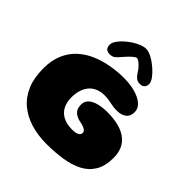

<svg xmlns="http://www.w3.org/2000/svg" viewBox="-233 -1053 1273 1273"><g transform="rotate(45 403.5 -416.0)"><path d="M394.5 41Q314.5 41 247.2 20.5Q180 0 130.2 -41.5Q80.5 -83 53.5 -147Q26.5 -211 26.5 -298.5Q26.5 -375 50.8 -431.2Q75 -487.5 117.5 -526.2Q160 -565 215 -588.2Q270 -611.5 331.5 -622Q393 -632.5 454.5 -632.5Q491 -632.5 527.2 -625.8Q563.5 -619 593.8 -605.2Q624 -591.5 642.2 -570.5Q660.5 -549.5 660.5 -521.5Q660.5 -483 635.5 -464Q610.5 -445 572 -445Q551.5 -445 536 -447Q520.5 -449 506.5 -452.2Q492.5 -455.5 476.8 -457.8Q461 -460 440.5 -460Q404.5 -460 377 -448Q349.5 -436 331.2 -414.2Q313 -392.5 303.5 -362.2Q294 -332 294 -296Q294 -249 311.5 -215.5Q329 -182 363.8 -164.2Q398.5 -146.5 449 -146.5Q462 -146.5 473.8 -148.2Q485.5 -150 494.5 -154Q503.5 -158 508.8 -164.5Q514 -171 514 -181Q514 -191 507 -198.5Q500 -206 485.2 -212Q470.5 -218 447 -222Q415.5 -228.5 394.2 -247.2Q373 -266 373 -306Q373 -338 395.2 -357.5Q417.5 -377 454 -385.8Q490.5 -394.5 532 -394.5Q587 -394.5 632 -384Q677 -373.5 709.2 -351Q741.5 -328.5 758.8 -293.2Q776 -258 776 -208.5Q776 -132.5 746.8 -83.5Q717.5 -34.5 665.5 -7.5Q613.5 19.5 544.2 30.2Q475 41 394.5 41ZM271.5 -676Q226.5 -676 226.5 -721.5Q226.5 -742 246 -768Q265.5 -794 295.8 -817.8Q326 -841.5 358.8 -857.2Q391.5 -873 417.5 -873Q440.5 -873 471.2 -856.8Q502 -840.5 530.5 -816Q559 -791.5 577.8 -766.2Q596.5 -741 596.5 -722.5Q596.5 -701.5 585 -689.8Q573.5 -678 553.5 -678Q528 -678 513.8 -690.8Q499.5 -703.5 486.5 -725Q478.5 -738.5 465.5 -752.8Q452.5 -767 439.5 -776.8Q426.5 -786.5 418 -786.5Q410 -786.5 396.2 -775.8Q382.5 -765 368 -749.8Q353.5 -734.5 342.5 -721.5Q326.5 -701.5 311.2 -688.8Q296 -676 271.5 -676Z"/></g></svg>

Font: Gluten ExtraBold
Style: Regular
Weight: 800
Designer: Tyler Finck
Foundry: Etcetera Type Company
Version: Version 1.300